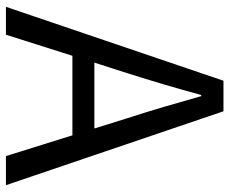

<svg xmlns="http://www.w3.org/2000/svg" viewBox="-83 -690 773 647"><g transform="rotate(90 303.5 -366.5)"><path d="M191 -298 227 -410C253 -493 277 -572 300 -658H304C328 -573 351 -493 378 -410L413 -298ZM506 0H604L355 -733H252L3 0H97L168 -224H436Z"/></g></svg>

Font: Squished Noto Sans CJK JP Regular
Style: Regular
Weight: 400
Designer: Ryoko NISHIZUKA (kana & ideographs); Paul D. Hunt (Latin, Greek & Cyrillic); Wenlong ZHANG (bopomofo); Sandoll Communica
Foundry: Adobe Systems Incorporated
Version: Version 1.004;PS 1.004;hotconv 1.0.82;makeotf.lib2.5.63406